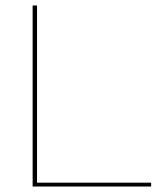

<svg xmlns="http://www.w3.org/2000/svg" viewBox="-20 -680 583 700"><path d="M115 -14H531V0H99V-660H115Z"/></svg>

Font: Work Sans Thin
Style: Regular
Weight: 250
Designer: Wei Huang
Foundry: Wei Huang
Version: Version 2.012